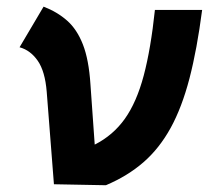

<svg xmlns="http://www.w3.org/2000/svg" viewBox="-20 -547 626 570"><path d="M140.1 0 118.7 -274.4Q113.8 -335.4 92 -366.7Q70.3 -397.9 38.1 -406.7L109.4 -527.3Q149.9 -511.7 179.2 -485.8Q208.5 -460 226.1 -415Q243.7 -370.1 248.5 -296.9L261.2 -117.7Q315.4 -145 350.6 -194.3Q385.7 -243.7 406.7 -322.8Q427.7 -401.9 439.9 -517.6H580.1Q564.9 -400.4 542.5 -314.2Q520 -228 486.6 -167.2Q453.1 -106.4 406 -65.4Q358.9 -24.4 294.4 2.9Z"/></svg>

Font: Cascadia Mono
Style: Bold Italic
Weight: 700
Italic angle: -10°
Monospace: yes
Designer: Aaron Bell
Foundry: Saja Typeworks
Version: Version 2404.023; ttfautohint (v1.8.4)